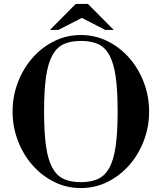

<svg xmlns="http://www.w3.org/2000/svg" viewBox="-20 -944 822 976"><path d="M391 12Q318 12 255 -19.5Q192 -51 145 -104.5Q98 -158 71 -228.5Q44 -299 44 -377Q44 -455 71 -525.5Q98 -596 145 -649.5Q192 -703 255 -734.5Q318 -766 391 -766Q464 -766 527 -734.5Q590 -703 637 -649.5Q684 -596 711 -525.5Q738 -455 738 -377Q738 -299 711 -228.5Q684 -158 637 -104.5Q590 -51 527 -19.5Q464 12 391 12ZM391 -18Q442 -18 477.5 -34Q513 -50 535.5 -90.5Q558 -131 568 -201Q578 -271 578 -378Q578 -485 568 -554.5Q558 -624 535.5 -664.5Q513 -705 477.5 -720.5Q442 -736 391 -736Q340 -736 304.5 -720Q269 -704 246.5 -663.5Q224 -623 214 -553.5Q204 -484 204 -377Q204 -270 214 -200.5Q224 -131 246.5 -90.5Q269 -50 304.5 -34Q340 -18 391 -18ZM515 -792 396 -853 277 -792H234L365 -924H427L558 -792Z"/></svg>

Font: Libre Bodoni
Style: Regular
Weight: 400
Designer: Pablo Impallari, Rodrigo Fuenzalida
Foundry: Pablo Impallari, Rodrigo Fuenzalida
Version: Version 1.001; ttfautohint (v1.5.65-e2d9)